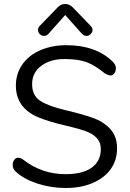

<svg xmlns="http://www.w3.org/2000/svg" viewBox="-20 -941 657 969"><path d="M99.1 -133.8Q191.9 -62 311 -62Q397 -62 442.9 -95Q488.8 -127.9 488.8 -189.5Q489.3 -252 409.2 -280.3Q373 -293 301.8 -309.6Q230.5 -326.2 177.7 -347.2Q60.5 -394 60.1 -508.8Q60.1 -568.8 92.5 -615.5Q125 -662.1 183.6 -687.5Q242.2 -712.9 314.5 -712.9Q463.9 -712.9 548.8 -629.9Q564.9 -613.8 564.9 -597.4Q564.9 -581.1 556.9 -570.6Q548.8 -560.1 537.8 -560.1Q526.9 -560.1 508.8 -570.8Q460 -610.8 418 -627Q376 -643.1 304.9 -643.1Q233.9 -643.1 188 -608.6Q142.1 -574.2 142.1 -516.6Q142.1 -459 182.6 -432.4Q223.1 -405.8 310.5 -385Q397.9 -364.3 450 -345.7Q502 -327.1 536.4 -290Q570.8 -252.9 570.8 -192.4Q570.8 -131.8 538.3 -86.9Q505.9 -42 447 -17.1Q388.2 7.8 312.5 7.8Q236.8 7.8 168.5 -14.6Q100.1 -37.1 59.1 -75.2Q43.9 -89.4 43.9 -106.7Q43.9 -124 52 -134.5Q60.1 -145 72 -145Q84 -145 99.1 -133.8ZM183.1 -813 272 -904.8Q288.1 -920.9 308.6 -920.9Q329.1 -920.9 346.2 -904.8L435.1 -813Q458 -790 437 -768.6Q428.2 -759.8 416 -759.8Q403.8 -759.8 393.1 -771L309.1 -865.2L225.1 -771Q215.3 -759.8 202.6 -759.8Q189.9 -759.8 180.9 -768.8Q171.9 -777.8 171.9 -790.5Q171.9 -803.2 183.1 -813Z"/></svg>

Font: Nunito-Regular
Style: Regular
Weight: 400
Designer: Vernon Adams
Foundry: newtypography
Version: Version 3.000